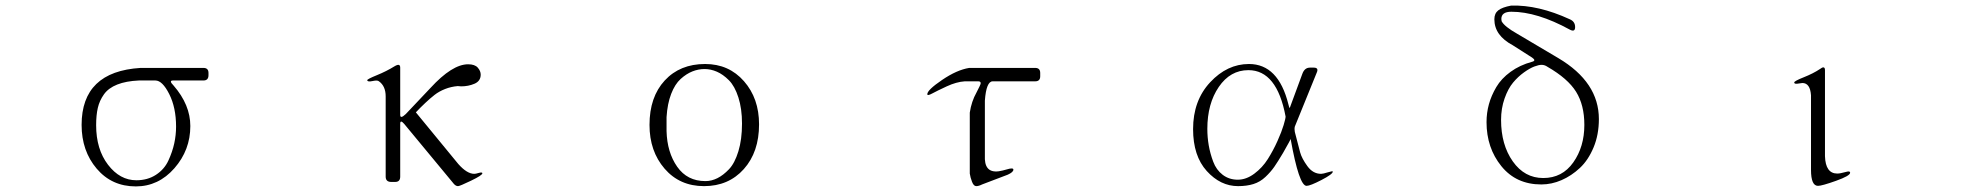

<svg xmlns="http://www.w3.org/2000/svg" viewBox="-20 -653 7040 687"><path d="M466 14Q380 14 326 -49.5Q272 -113 272 -206Q272 -397 483 -410H708Q726 -410 726 -392V-384Q726 -365 708 -365H599Q583 -365 601 -347Q661 -278 661 -202Q661 -116 604 -51Q547 14 466 14ZM324 -205Q324 -119 366.5 -63.5Q409 -8 468 -8Q508 -8 538 -27.5Q568 -47 582.5 -78.5Q597 -110 603.5 -140Q610 -170 610 -200Q610 -268 585.5 -316.5Q561 -365 536 -365H477Q431 -363 399.5 -350.5Q368 -338 352 -315.5Q336 -293 330 -267Q324 -241 324 -205Z M1677 -31Q1682 -31 1692 -34Q1706 -38 1706 -33Q1706 -26 1665.5 -6.5Q1625 13 1619 13Q1611 13 1604 5L1426 -210Q1412 -226 1412 -210V-21Q1412 -2 1394 -2H1380Q1360 -2 1360 -21V-308Q1360 -345 1336 -362Q1331 -367 1313 -363Q1295 -359 1294 -366Q1294 -370 1328.5 -384Q1363 -398 1392 -416Q1412 -428 1412 -411V-242Q1412 -226 1432 -245L1520 -338Q1598 -423 1655 -423Q1679 -423 1689.5 -411Q1700 -399 1700 -386Q1700 -363 1678 -353.5Q1656 -344 1630 -344Q1624 -344 1618 -345Q1594 -343 1572.5 -334.5Q1551 -326 1535 -313.5Q1519 -301 1501.5 -284.5Q1484 -268 1468 -251L1620 -66Q1651 -31 1677 -31Z M2499 13Q2412 13 2358 -49.5Q2304 -112 2304 -206Q2304 -306 2358.5 -365Q2413 -424 2503 -424Q2588 -424 2642 -362.5Q2696 -301 2696 -208Q2696 -109 2641.5 -48Q2587 13 2499 13ZM2635 -211Q2635 -264 2622 -304.5Q2609 -345 2588 -366Q2567 -387 2545 -396.5Q2523 -406 2501 -406Q2479 -406 2457.5 -397.5Q2436 -389 2415.5 -370.5Q2395 -352 2381.5 -317Q2368 -282 2365 -234V-184Q2367 -108 2403 -56.5Q2439 -5 2504 -5Q2526 -5 2547 -15.5Q2568 -26 2588.5 -47.5Q2609 -69 2622 -111.5Q2635 -154 2635 -211Z M3450 -32V-250Q3456 -290 3474 -322L3485 -344Q3495 -362 3480 -362H3432Q3402 -360 3367.5 -344Q3333 -328 3315.5 -318.5Q3298 -309 3298 -316Q3298 -331 3351 -367Q3404 -403 3448 -410H3684Q3702 -410 3702 -392V-380Q3702 -362 3684 -362H3532Q3509 -362 3504 -293V-83Q3507 -27 3568 -43L3583 -47Q3606 -54 3606 -46Q3606 -37 3586 -28L3494 7Q3482 13 3473 13Q3464 13 3458 -2.5Q3452 -18 3450 -32Z M4749 -39Q4749 -30 4708.5 -9Q4668 12 4655 12Q4628 12 4598 -156Q4599 -155 4571 -106Q4552 -74 4539.5 -56Q4527 -38 4508 -20Q4489 -2 4465 5.5Q4441 13 4410 13Q4347 13 4298 -41Q4249 -95 4249 -191Q4249 -293 4310 -358.5Q4371 -424 4449 -424Q4554 -424 4590 -280Q4593 -266 4595 -267L4640 -389Q4648 -411 4667 -411H4681Q4700 -411 4691 -392L4613 -200Q4611 -192 4613 -181L4632 -108Q4638 -86 4658 -58.5Q4678 -31 4707 -31Q4714 -31 4731.5 -36.5Q4749 -42 4749 -39ZM4300 -192Q4300 -162 4305 -133Q4310 -104 4321 -74.5Q4332 -45 4355 -27.5Q4378 -10 4409 -10Q4439 -10 4468 -31.5Q4497 -53 4516.5 -84Q4536 -115 4551 -148.5Q4566 -182 4573 -205.5Q4580 -229 4580 -236Q4549 -402 4447 -402Q4382 -402 4341 -342Q4300 -282 4300 -192Z M5701 -227Q5701 -171 5682 -125.5Q5663 -80 5633 -52Q5603 -24 5567.5 -8.5Q5532 7 5495 7Q5405 7 5352 -58.5Q5299 -124 5299 -216Q5299 -249 5307.5 -280Q5316 -311 5334 -341.5Q5352 -372 5385 -396Q5418 -420 5462 -432Q5478 -436 5462 -447L5393 -491Q5327 -526 5327 -584Q5327 -605 5341 -616Q5355 -627 5387 -633Q5484 -636 5597 -584Q5616 -576 5616 -556Q5616 -537 5597 -547Q5480 -611 5388 -611Q5352 -611 5352 -585Q5352 -581 5353 -577Q5363 -558 5409 -532L5556 -445Q5701 -359 5701 -227ZM5502 -16Q5570 -16 5609.5 -72Q5649 -128 5649 -206Q5649 -277 5619.5 -324.5Q5590 -372 5517 -414Q5507 -421 5496 -421Q5486 -421 5470 -415Q5454 -409 5433 -394Q5412 -379 5394 -357.5Q5376 -336 5363.5 -300.5Q5351 -265 5351 -224Q5351 -135 5393 -75.5Q5435 -16 5502 -16Z M6485 12Q6460 12 6460 -45V-312Q6457 -356 6429 -356Q6427 -356 6418.5 -354.5Q6410 -353 6405 -353.5Q6400 -354 6400 -358Q6400 -363 6434 -376.5Q6468 -390 6492 -406Q6500 -412 6504 -412Q6510 -412 6510 -402V-94Q6512 -32 6554 -32Q6560 -32 6567 -33.5Q6574 -35 6579.5 -36.5Q6585 -38 6590 -39Q6595 -40 6597.5 -39Q6600 -38 6600 -35Q6600 -24 6549.5 -6Q6499 12 6485 12Z"/></svg>

Font: cwTeXMing
Style: Medium
Weight: 500
Version: Version 1.17